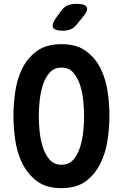

<svg xmlns="http://www.w3.org/2000/svg" viewBox="-20 -970 640 1000"><path d="M300 -112Q340 -112 363 -139.5Q386 -167 398 -206.5Q410 -246 414 -289.5Q418 -333 418 -366Q418 -398 414 -441.5Q410 -485 398 -524Q386 -563 363 -590.5Q340 -618 300 -618Q261 -618 237.5 -590.5Q214 -563 202 -523.5Q190 -484 186 -440.5Q182 -397 182 -365Q182 -333 186 -289.5Q190 -246 202 -206.5Q214 -167 237.5 -139.5Q261 -112 300 -112ZM300 10Q221 10 172.5 -26.5Q124 -63 96.5 -118.5Q69 -174 59.5 -240Q50 -306 50 -366Q50 -424 59 -490Q68 -556 95 -611.5Q122 -667 171 -703.5Q220 -740 300 -740Q379 -740 428 -704Q477 -668 504 -613Q531 -558 540.5 -493Q550 -428 550 -370Q550 -309 540.5 -242.5Q531 -176 503.5 -119.5Q476 -63 427.5 -26.5Q379 10 300 10ZM309 -810Q264 -810 256 -827Q248 -844 274 -880L299 -914Q315 -936 334 -943Q353 -950 379 -950Q424 -950 432 -932.5Q440 -915 411 -881L381 -844Q367 -826 349 -818Q331 -810 309 -810Z"/></svg>

Font: Maple Mono Normal NL
Style: Bold
Weight: 700
Monospace: yes
Designer: subframe7536
Version: Version 7.000